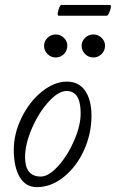

<svg xmlns="http://www.w3.org/2000/svg" viewBox="-20 -748 471 781"><path d="M217.8 -684.1Q213.9 -685.5 215.1 -695.3Q216.3 -705.1 220.9 -716.6Q225.6 -728 230 -728H428.2Q432.1 -726.6 430.7 -716.8Q429.2 -707 423.8 -695.6Q418.5 -684.1 414.1 -684.1ZM207 -514.2Q187.5 -514.2 173.3 -528.1Q159.2 -542 159.2 -562Q159.2 -580.6 173.3 -594.2Q187.5 -607.9 207 -607.9Q225.6 -607.9 239.7 -594.2Q253.9 -580.6 253.9 -562Q253.9 -542 240 -528.1Q226.1 -514.2 207 -514.2ZM359.9 -514.2Q340.3 -514.2 326.2 -528.1Q312 -542 312 -562Q312 -580.6 326.2 -594.2Q340.3 -607.9 359.9 -607.9Q378.9 -607.9 393.1 -594.2Q407.2 -580.6 407.2 -562Q407.2 -542 393.1 -528.1Q378.9 -514.2 359.9 -514.2ZM129.9 13.2Q84.5 13.2 60.3 -27.6Q36.1 -68.4 36.1 -138.2Q36.1 -205.1 68.1 -270Q100.1 -335 150.6 -375.5Q201.2 -416 252 -416Q300.8 -416 326.4 -378.7Q352.1 -341.3 352.1 -276.9Q352.1 -204.6 322 -137.7Q292 -70.8 240.2 -28.8Q188.5 13.2 129.9 13.2ZM146 -29.8Q177.7 -29.8 216.3 -72.3Q254.9 -114.7 281.5 -176Q308.1 -237.3 308.1 -287.1Q308.1 -377.9 251 -377.9Q217.3 -377.9 177 -333.3Q136.7 -288.6 109.4 -224.9Q82 -161.1 82 -108.9Q82 -29.8 146 -29.8Z"/></svg>

Font: Junicode SmCond Light
Style: Italic
Weight: 300
Width: 4
Italic angle: -11°
Designer: Peter S. Baker
Version: Version 2.206